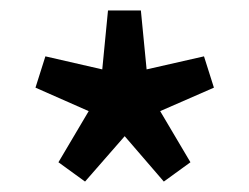

<svg xmlns="http://www.w3.org/2000/svg" viewBox="-20 -732 478 368"><path d="M143 -384 92 -421 150 -519 48 -564 67 -624 176 -599 187 -712H250L261 -599L371 -624L390 -564L287 -519L345 -421L294 -384L219 -471Z"/></svg>

Font: CV Source Sans Light
Style: Bold
Weight: 600
Designer: Paul D. Hunt
Foundry: Adobe Systems Incorporated
Version: Version 3.001